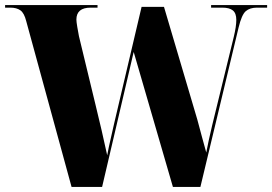

<svg xmlns="http://www.w3.org/2000/svg" viewBox="-26 -734 1069 754"><path d="M77 -651Q69 -683 54 -693.5Q39 -704 15 -704H-6V-714H357V-704H330Q274 -704 274 -657Q274 -649 277.5 -628Q281 -607 284 -592L349 -323Q361 -275 373 -222.5Q385 -170 395 -124Q401 -157 409 -190.5Q417 -224 422 -248L530 -707H618L749 -264Q759 -227 767.5 -195Q776 -163 784 -135Q788 -157 794 -184Q800 -211 807 -241L892 -589Q902 -630 902 -656Q902 -682 888.5 -693Q875 -704 847 -704H803V-714H1023V-704H983Q955 -704 939 -690Q923 -676 911 -626L761 0H653L499 -530L375 0H255Z"/></svg>

Font: Noto Serif Display SemiCondensed Black
Style: Regular
Weight: 900
Width: 4
Designer: Monotype Design Team
Foundry: Monotype Imaging Inc.
Version: Version 2.009